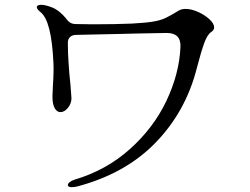

<svg xmlns="http://www.w3.org/2000/svg" viewBox="-20 -755 1040 798"><path d="M278 23Q262 23 262 14Q262 8 269.5 2Q277 -4 289 -8Q421 -47 519.5 -135Q618 -223 671.5 -335.5Q725 -448 730 -559Q733 -618 673 -618L562 -616L481 -614L297 -610Q281 -610 271.5 -601.5Q262 -593 262 -578Q262 -535 265 -493Q268 -446 273 -401Q277 -355 277 -347Q277 -325 262.5 -307Q248 -289 231 -289Q217 -289 207.5 -305Q198 -321 198 -355Q198 -365 200 -401Q204 -459 202 -495Q194 -670 148 -705Q133 -717 133 -725Q133 -735 151 -735Q168 -735 194 -725Q209 -720 225.5 -707Q242 -694 254 -679Q263 -666 272.5 -660.5Q282 -655 296 -655L367 -654Q459 -654 528 -657Q584 -660 615 -665Q646 -670 667.5 -680Q689 -690 721 -710Q734 -718 751 -718Q775 -718 803 -705.5Q831 -693 850.5 -675Q870 -657 870 -641Q870 -630 858 -622Q842 -612 829 -576.5Q816 -541 797 -468Q751 -290 626 -161.5Q501 -33 301 20Q288 23 278 23Z"/></svg>

Font: Hina Mincho
Style: Regular
Weight: 400
Designer: satsuyako
Foundry: satsuyako
Version: Version 1.100